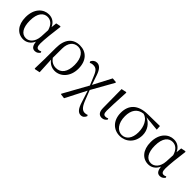

<svg xmlns="http://www.w3.org/2000/svg" viewBox="191 -1613 2906 2906"><g transform="rotate(45 1644.0 -160.5)"><path d="M257 14C319 14 384 -18 420 -100C430 -16 457 15 508 15C545 15 575 -7 591 -35L580 -52C566 -44 555 -39 537 -39C504 -39 486 -60 486 -127C486 -204 505 -380 524 -518L514 -526L441 -511L432 -421C398 -497 340 -531 268 -531C156 -531 46 -437 46 -251C46 -82 136 14 257 14ZM428 -353 421 -213C413 -82 338 -27 275 -27C185 -27 129 -107 129 -258C129 -425 200 -490 280 -490C341 -490 399 -454 428 -353Z M694 200 704 206 787 189 774 -69C811 -15 868 15 932 15C1056 15 1165 -93 1165 -264C1165 -440 1066 -531 933 -531C790 -531 700 -436 700 -245L699 -6ZM773 -106 774 -306C775 -426 834 -498 927 -498C1015 -498 1084 -416 1084 -263C1084 -113 1020 -30 915 -30C854 -30 808 -57 773 -106Z M1685 210C1727 210 1751 187 1767 149L1757 131C1742 139 1724 142 1704 142C1657 142 1618 109 1579 11L1513 -157L1713 -512L1706 -522L1635 -528L1482 -235L1428 -395C1396 -488 1355 -529 1300 -529C1260 -529 1229 -506 1211 -470L1222 -448C1238 -456 1257 -463 1285 -463C1340 -463 1371 -440 1408 -348L1467 -207L1248 188L1254 197L1326 206L1498 -129L1557 53C1590 163 1630 210 1685 210Z M1939 14C1979 14 2010 -11 2023 -35L2014 -52C2001 -45 1988 -39 1968 -39C1936 -39 1916 -54 1916 -118C1916 -196 1921 -283 1933 -519L1924 -525L1844 -508L1848 -112C1848 -20 1883 14 1939 14Z M2324 15C2454 15 2564 -83 2564 -241C2564 -347 2502 -435 2412 -473L2655 -450L2650 -523L2393 -519C2184 -516 2088 -411 2088 -246C2088 -84 2189 15 2324 15ZM2343 -480C2439 -456 2488 -345 2488 -228C2488 -93 2424 -18 2335 -18C2244 -18 2170 -105 2170 -254C2170 -382 2226 -467 2343 -480Z M2933 14C2995 14 3060 -18 3096 -100C3106 -16 3133 15 3184 15C3221 15 3251 -7 3267 -35L3256 -52C3242 -44 3231 -39 3213 -39C3180 -39 3162 -60 3162 -127C3162 -204 3181 -380 3200 -518L3190 -526L3117 -511L3108 -421C3074 -497 3016 -531 2944 -531C2832 -531 2722 -437 2722 -251C2722 -82 2812 14 2933 14ZM3104 -353 3097 -213C3089 -82 3014 -27 2951 -27C2861 -27 2805 -107 2805 -258C2805 -425 2876 -490 2956 -490C3017 -490 3075 -454 3104 -353Z"/></g></svg>

Font: Source Han Serif CN
Style: Regular
Weight: 400
Designer: Ryoko NISHIZUKA 西塚涼子 (kana & ideographs); Frank Grießhammer (Latin, Greek & Cyrillic); Wenlong ZHANG 张文龙 (bopomofo); San
Foundry: Adobe
Version: Version 2.003;hotconv 1.1.1;makeotfexe 2.6.0